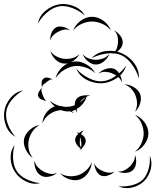

<svg xmlns="http://www.w3.org/2000/svg" viewBox="-117 -884 787 973"><path d="M347 -589Q375 -619 418.5 -625Q462 -631 500 -614Q538 -598 563.5 -563Q589 -528 587 -487Q575 -526 550.5 -559Q526 -592 496 -605Q466 -618 425 -613Q384 -608 347 -589ZM165 -488Q172 -519 198.5 -543.5Q225 -568 257 -572Q288 -576 319.5 -558.5Q351 -541 366 -513Q343 -534 314 -543Q285 -552 259 -549Q234 -545 208 -529.5Q182 -514 165 -488ZM382 -511Q395 -526 417.5 -534Q440 -542 459 -536Q478 -529 489.5 -507.5Q501 -486 501 -466Q494 -485 479.5 -496Q465 -507 450 -513Q435 -519 417 -520Q399 -521 382 -511ZM96 -440Q93 -450 94 -465Q95 -480 104 -486Q112 -493 127 -490Q142 -487 150 -481Q140 -483 132.5 -477.5Q125 -472 118 -467Q111 -462 104 -456.5Q97 -451 96 -440ZM513 -456Q536 -457 560 -443Q584 -429 593 -408Q601 -386 593 -359.5Q585 -333 567 -318Q578 -338 577.5 -359.5Q577 -381 570 -399Q564 -416 549.5 -432.5Q535 -449 513 -456ZM120 -373Q109 -373 95 -379Q81 -385 77 -395Q73 -406 80.5 -419.5Q88 -433 96 -440Q91 -430 93.5 -421Q96 -412 99 -403Q103 -395 106.5 -386Q110 -377 120 -373ZM-39 -191Q-72 -209 -86.5 -246.5Q-101 -284 -95 -321Q-89 -358 -63 -388.5Q-37 -419 0 -426Q-33 -407 -57 -378Q-81 -349 -85 -319Q-90 -289 -77 -254Q-64 -219 -39 -191ZM98 -259Q99 -286 116.5 -311Q134 -336 159 -344L161 -345Q145 -357 136 -373Q158 -355 185 -347Q196 -347 208 -343Q223 -342 238 -344Q250 -346 262 -351Q261 -370 271 -383Q279 -393 293.5 -397.5Q308 -402 323 -401Q324 -403 324 -404V-401Q332 -401 340 -398Q330 -398 322 -395Q310 -354 272 -332Q271 -322 273 -313Q268 -319 266 -328Q256 -323 247 -321Q253 -316 257 -310Q248 -316 238 -320Q216 -317 193 -326Q179 -325 166 -321Q146 -315 127 -299.5Q108 -284 98 -259ZM290 -368Q288 -366 287 -364Q304 -376 316 -392Q308 -387 301.5 -381Q295 -375 290 -368ZM567 -302Q595 -292 615 -265Q635 -238 635 -208Q635 -179 615 -152Q595 -125 567 -115Q590 -134 600.5 -159.5Q611 -185 611 -208Q611 -232 600.5 -257.5Q590 -283 567 -302ZM49 -84Q27 -98 13.5 -126Q0 -154 5 -180Q11 -206 34.5 -226.5Q58 -247 84 -250Q61 -238 47 -217Q33 -196 29 -175Q24 -154 28.5 -129.5Q33 -105 49 -84ZM301 -125Q297 -127 294 -129Q290 -126 285 -123Q289 -127 291 -132Q279 -140 271 -153Q263 -166 264 -178Q265 -193 280 -206Q276 -211 270 -214Q277 -213 284 -210Q296 -220 310 -224Q299 -217 294 -204Q303 -199 309.5 -191.5Q316 -184 317 -175Q319 -164 312.5 -152Q306 -140 296 -131Q298 -128 301 -125ZM288 -176Q287 -167 287.5 -156.5Q288 -146 293 -137Q296 -145 295.5 -154Q295 -163 293 -171Q293 -175 292 -179.5Q291 -184 289 -188Q289 -183 288 -176ZM86 44Q51 53 15.5 36Q-20 19 -40 -11Q-61 -41 -63 -80Q-65 -119 -43 -149Q-53 -114 -50.5 -77.5Q-48 -41 -32 -17Q-16 8 17 24Q50 40 86 44ZM567 -99Q575 -81 572.5 -58Q570 -35 557 -22Q543 -9 520 -8Q497 -7 479 -15Q498 -13 513.5 -21Q529 -29 540 -39Q551 -50 559.5 -65Q568 -80 567 -99ZM642 -95Q656 -63 647 -27Q638 9 613 34Q588 58 551.5 66.5Q515 75 483 60Q518 63 552 54.5Q586 46 606 27Q626 7 635.5 -26.5Q645 -60 642 -95ZM172 -8Q157 6 133 11Q109 16 91 6Q73 -4 64 -27Q55 -50 58 -70Q62 -50 75 -36.5Q88 -23 103 -15Q117 -7 135 -3.5Q153 0 172 -8ZM348 -62Q347 -35 330.5 -9.5Q314 16 289 25Q264 34 234.5 24.5Q205 15 188 -6Q211 8 236 9Q261 10 281 3Q301 -4 319.5 -20.5Q338 -37 348 -62ZM464 -15Q452 -2 431.5 5Q411 12 395 6Q379 -1 370 -20.5Q361 -40 361 -57Q367 -41 379 -31.5Q391 -22 404 -17Q417 -11 432.5 -9Q448 -7 464 -15ZM75 -765Q82 -803 113 -829Q144 -855 182 -862Q219 -868 257 -853Q295 -838 313 -805Q285 -830 249 -843.5Q213 -857 183 -852Q153 -847 123.5 -822.5Q94 -798 75 -765ZM254 -730Q264 -758 291.5 -778.5Q319 -799 349 -799Q380 -799 407.5 -778.5Q435 -758 445 -730Q426 -753 399.5 -764Q373 -775 349 -775Q325 -775 299 -764Q273 -753 254 -730ZM138 -678Q136 -696 143.5 -716Q151 -736 167 -745Q182 -753 203.5 -747.5Q225 -742 238 -730Q221 -737 205.5 -733.5Q190 -730 178 -723Q165 -717 153.5 -706Q142 -695 138 -678ZM461 -730Q478 -722 492 -704Q506 -686 505 -667Q504 -648 487.5 -631.5Q471 -615 453 -610Q468 -621 474 -637Q480 -653 481 -668Q482 -684 478.5 -700.5Q475 -717 461 -730ZM286 -610Q275 -589 252 -574Q229 -559 206 -562Q182 -564 163 -583.5Q144 -603 138 -626Q151 -607 170.5 -597.5Q190 -588 208 -586Q227 -584 248 -589Q269 -594 286 -610ZM437 -610Q430 -590 410.5 -573.5Q391 -557 369 -557Q348 -557 328.5 -573.5Q309 -590 302 -610Q315 -594 333.5 -587.5Q352 -581 369 -581Q386 -581 404.5 -587.5Q423 -594 437 -610ZM522 -551Q511 -513 476 -489Q441 -465 401 -462Q361 -460 323.5 -479Q286 -498 270 -535Q297 -506 333 -488Q369 -470 400 -472Q432 -474 465.5 -496.5Q499 -519 522 -551Z"/></svg>

Font: Rubik Puddles
Style: Regular
Weight: 400
Designer: Hubert and Fischer, NaN
Foundry: Hubert and Fischer, NaN
Version: Version 2.200